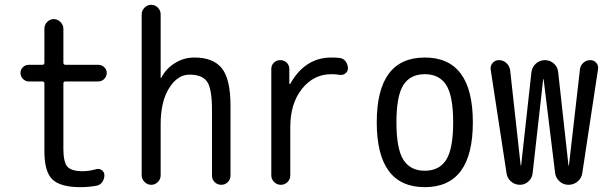

<svg xmlns="http://www.w3.org/2000/svg" viewBox="-20 -770 2540 800"><path d="M99.6 -430.7Q85.9 -430.7 75.7 -441.4Q65.4 -452.1 65.4 -466.3Q65.4 -480.5 75.7 -490.2Q85.9 -500 99.6 -500H156.2Q165 -500 165 -508.8V-650.4Q165 -667 176.8 -678.7Q188.5 -690.4 204.1 -690.4Q219.7 -690.4 231.9 -678.2Q244.1 -666 244.1 -650.4V-508.8Q244.1 -500 252.9 -500H389.6Q403.3 -500 414.1 -490.2Q424.8 -480.5 424.8 -466.3Q424.8 -452.1 414.6 -441.4Q404.3 -430.7 389.6 -430.7H252.9Q244.1 -430.7 244.1 -421.9V-150.4Q244.1 -94.7 260.7 -75.7Q277.3 -56.6 325.2 -56.6Q350.6 -56.6 381.8 -65.4Q394.5 -68.4 404.8 -60.5Q415 -52.7 415 -40Q415 -24.4 406.2 -11.7Q397.5 1 381.8 3.9Q348.6 9.8 315.4 9.8Q231.4 9.8 198.2 -22.5Q165 -54.7 165 -139.6V-421.9Q165 -430.7 156.2 -430.7Z M570.3 -40V-710Q570.3 -725.6 582 -737.8Q593.8 -750 609.9 -750Q626 -750 637.7 -738.3Q649.4 -726.6 649.4 -710V-446.3Q649.4 -445.3 650.4 -445.3Q652.3 -445.3 652.3 -446.3Q671.9 -484.4 709 -507.3Q746.1 -530.3 790 -530.3Q869.1 -530.3 904.8 -484.9Q940.4 -439.5 940.4 -330.1V-38.1Q940.4 -22.5 929.2 -11.2Q918 0 901.9 0Q885.7 0 874.5 -11.2Q863.3 -22.5 863.3 -38.1V-311.5Q863.3 -399.4 843.3 -429.2Q823.2 -459 769.5 -459Q719.7 -459 684.6 -402.8Q649.4 -346.7 649.4 -252V-40Q649.4 -23.4 637.7 -11.7Q626 0 609.9 0Q593.8 0 582 -12.2Q570.3 -24.4 570.3 -40Z M1150.4 0Q1133.8 0 1122.1 -11.7Q1110.4 -23.4 1110.4 -39.1V-482.4Q1110.4 -498 1121.1 -508.8Q1131.8 -519.5 1147.9 -519.5Q1164.1 -519.5 1174.8 -508.8Q1185.5 -498 1185.5 -482.4V-420.9Q1185.5 -419.9 1186.5 -419.9Q1188.5 -419.9 1189.5 -420.9Q1251 -530.3 1360.4 -530.3Q1384.8 -530.3 1396.5 -528.3Q1411.1 -526.4 1420.4 -513.7Q1429.7 -501 1429.7 -485.4Q1429.7 -472.7 1419.4 -464.4Q1409.2 -456.1 1396.5 -458Q1378.9 -460.9 1360.4 -460.9Q1287.1 -460.9 1238.3 -399.9Q1189.5 -338.9 1189.5 -240.2V-39.1Q1189.5 -22.5 1177.7 -11.2Q1166 0 1150.4 0Z M1839.4 -415.5Q1810.5 -460.9 1750 -460.9Q1689.5 -460.9 1660.6 -415.5Q1631.8 -370.1 1631.8 -260.3Q1631.8 -150.4 1660.6 -104.5Q1689.5 -58.6 1750 -58.6Q1810.5 -58.6 1839.4 -104.5Q1868.2 -150.4 1868.2 -260.3Q1868.2 -370.1 1839.4 -415.5ZM1950.2 -260.3Q1950.2 9.8 1750 9.8Q1549.8 9.8 1549.8 -260.3Q1549.8 -530.3 1750 -530.3Q1950.2 -530.3 1950.2 -260.3Z M2090.8 -46.9 2024.4 -480.5Q2022.5 -496.1 2032.7 -507.8Q2043 -519.5 2058.6 -519.5Q2076.2 -519.5 2089.4 -507.8Q2102.5 -496.1 2105.5 -478.5L2149.4 -81.1Q2149.4 -80.1 2150.4 -80.1Q2151.4 -80.1 2151.4 -81.1L2194.3 -469.7Q2197.3 -491.2 2213.4 -505.4Q2229.5 -519.5 2250.5 -519.5Q2271.5 -519.5 2287.6 -505.4Q2303.7 -491.2 2305.7 -469.7L2348.6 -81.1Q2348.6 -80.1 2349.6 -80.1Q2350.6 -80.1 2350.6 -81.1L2396.5 -481.4Q2398.4 -497.1 2410.6 -508.3Q2422.9 -519.5 2439.5 -519.5Q2455.1 -519.5 2464.8 -507.8Q2474.6 -496.1 2471.7 -481.4L2406.2 -48.8Q2403.3 -27.3 2386.7 -13.7Q2370.1 0 2348.6 0Q2327.1 0 2311.5 -14.2Q2295.9 -28.3 2293 -48.8L2245.1 -439.5Q2245.1 -440.4 2244.1 -440.4Q2243.2 -440.4 2243.2 -439.5L2199.2 -47.9Q2197.3 -28.3 2182.1 -14.2Q2167 0 2146.5 0Q2125 0 2109.4 -13.7Q2093.8 -27.3 2090.8 -46.9Z"/></svg>

Font: Rounded Mgen+ 2m regular
Style: Regular
Weight: 400
Designer: [Source Han Sans]
Ryoko NISHIZUKA  (kana & ideographs); Paul D. Hunt (Latin, Greek & Cyrillic); Wenlong ZHANG  (bopomofo
Version: Version 1.059.20150602